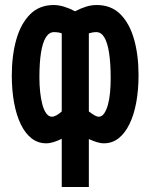

<svg xmlns="http://www.w3.org/2000/svg" viewBox="-20 -560 600 765"><path d="M226 185V-7Q210 1 194 6Q178 11 164 11Q131 11 105.5 -9Q80 -29 62.5 -65.5Q45 -102 36 -151.5Q27 -201 27 -259Q27 -339 45 -402.5Q63 -466 100 -503Q137 -540 194 -540Q214 -540 236.5 -533Q259 -526 279 -515Q300 -526 321.5 -533Q343 -540 365 -540Q423 -540 459.5 -503.5Q496 -467 514 -404Q532 -341 532 -261Q532 -202 523 -152.5Q514 -103 496 -66Q478 -29 452.5 -9Q427 11 394 11Q380 11 364.5 6Q349 1 334 -6V185ZM187 -95Q195 -95 205 -100.5Q215 -106 226 -116V-427Q222 -429 213.5 -430.5Q205 -432 195 -432Q176 -432 163 -411.5Q150 -391 143.5 -351Q137 -311 137 -251Q137 -221 140 -193Q143 -165 149 -143Q155 -121 164.5 -108Q174 -95 187 -95ZM374 -95Q386 -95 395 -108Q404 -121 410 -142.5Q416 -164 418.5 -191.5Q421 -219 421 -248Q421 -309 414.5 -350Q408 -391 395.5 -411.5Q383 -432 364 -432Q355 -432 347.5 -430.5Q340 -429 334 -427V-116Q347 -106 356.5 -100.5Q366 -95 374 -95Z"/></svg>

Font: Ubuntu Sans Mono
Style: Regular
Weight: 400
Monospace: yes
Designer: Dalton Maag Ltd
Foundry: Dalton Maag Ltd
Version: Version 1.006